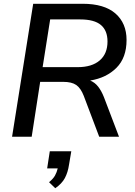

<svg xmlns="http://www.w3.org/2000/svg" viewBox="-20 -725 717 1018"><path d="M44 0 156 -705H418Q533 -705 592 -653.5Q651 -602 651 -513Q651 -419 597.5 -365.5Q544 -312 458 -298Q483 -288 500.5 -265.5Q518 -243 531 -210L611 0H506L424 -217Q408 -258 384 -274.5Q360 -291 315 -291H193L148 0ZM206 -369H392Q467 -369 508.5 -404.5Q550 -440 550 -505Q550 -563 515 -592.5Q480 -622 405 -622H246ZM273 273 240 241Q262 223 271.5 206Q281 189 286 168H230L244 77H358L346 148Q340 189 324 219Q308 249 273 273Z"/></svg>

Font: Nunito Sans SemiBold
Style: Italic
Weight: 600
Italic angle: -9°
Designer: Vernon Adams
Foundry: Vernon Adams
Version: Version 3.006; ttfautohint (v1.8.3)